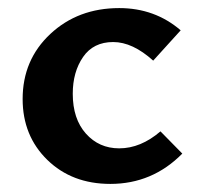

<svg xmlns="http://www.w3.org/2000/svg" viewBox="-20 -448 487 475"><path d="M253 7Q158 7 97 -52.5Q36 -112 36 -203Q36 -300 104.5 -364Q173 -428 275 -428Q363 -428 427 -373L359 -298Q308 -344 260 -344Q211 -344 185.5 -307Q160 -270 160 -216Q160 -154 192.5 -117.5Q225 -81 275 -81Q328 -81 377 -123L431 -68Q357 7 253 7Z"/></svg>

Font: EauTest
Style: Bold
Weight: 700
Designer: Christian Thalmann (Catharsis Fonts)
Version: Version 0.001;PS 000.001;hotconv 1.0.88;makeotf.lib2.5.64775